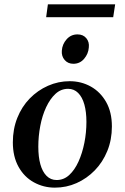

<svg xmlns="http://www.w3.org/2000/svg" viewBox="-20 -852 573 882"><path d="M300 -479Q353 -479 397 -454.5Q441 -430 467.5 -383.5Q494 -337 494 -271Q494 -210 473 -158.5Q452 -107 415.5 -69.5Q379 -32 332 -11Q285 10 232 10Q180 10 135.5 -14.5Q91 -39 65 -86Q39 -133 39 -198Q39 -259 59.5 -310.5Q80 -362 116.5 -399.5Q153 -437 200.5 -458Q248 -479 300 -479ZM240 -25Q273 -25 298 -48Q323 -71 340.5 -109.5Q358 -148 367.5 -195.5Q377 -243 377 -292Q377 -338 367.5 -372Q358 -406 339 -425Q320 -444 293 -444Q260 -444 235 -421Q210 -398 192 -359.5Q174 -321 165 -273.5Q156 -226 156 -178Q156 -131 165.5 -97Q175 -63 194 -44Q213 -25 240 -25ZM317 -559Q292 -559 277 -576.5Q262 -594 264 -619Q266 -649 286 -671.5Q306 -694 336 -694Q362 -694 376.5 -676.5Q391 -659 388 -634Q386 -605 366.5 -582Q347 -559 317 -559ZM200 -832H509L500 -773H192Z"/></svg>

Font: Brygada 1918 SemiBold
Style: Italic
Weight: 600
Italic angle: -8°
Designer: Mateusz Machalski | Borys Kosmynka | Przemek Hoffer
Foundry: NIEPODLEGLA 2018
Version: Version 3.006